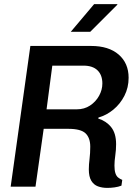

<svg xmlns="http://www.w3.org/2000/svg" viewBox="-20 -910 647 936"><path d="M503 6Q478 6 457.5 -1.5Q437 -9 425 -29Q413 -49 413 -84Q413 -107 416.5 -135Q420 -163 420 -195Q420 -238 397 -260Q374 -282 313 -282H193L153 0H32L128 -686H424Q510 -686 558.5 -644Q607 -602 607 -531Q607 -483 586.5 -443Q566 -403 532.5 -375.5Q499 -348 460 -337L459 -332Q498 -320 522 -290Q546 -260 546 -207Q546 -179 542 -152Q538 -125 538 -103Q538 -80 542.5 -66Q547 -52 555.5 -45Q564 -38 576 -33L572 -5Q557 1 538.5 3.5Q520 6 503 6ZM207 -377H354Q391 -377 419 -395.5Q447 -414 463 -443Q479 -472 479 -503Q479 -544 455.5 -567Q432 -590 387 -590H235ZM325 -755 439 -890H552V-887L420 -755Z"/></svg>

Font: Chivo Mono Medium Medium
Style: Italic
Weight: 500
Italic angle: -8.05°
Monospace: yes
Version: Version 1.008